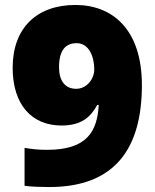

<svg xmlns="http://www.w3.org/2000/svg" viewBox="-20 -744 626 774"><path d="M552 -401C552 -626 433 -724 284 -724C127 -724 31 -630 31 -471C31 -322 108 -238 228 -238C309 -238 346 -273 372 -321H378C372 -214 331 -140 170 -140C133 -140 107 -143 79 -148V5C106 9 150 10 179 10C444 10 552 -146 552 -401ZM289 -570C339 -570 360 -515 360 -464C360 -426 330 -386 287 -386C241 -386 218 -420 218 -473C218 -541 244 -570 289 -570Z"/></svg>

Font: Noto Sans Thai Looped Black
Style: Regular
Weight: 900
Designer: Sasikarn Vongin, Ben Mitchell
Foundry: The Fontpad Ltd
Version: Version 1.001